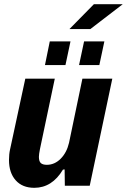

<svg xmlns="http://www.w3.org/2000/svg" viewBox="-20 -888 607 918"><path d="M409 0H290L289 -78L281 -77Q229 10 144 10Q87 10 55 -26Q23 -62 23 -123Q23 -151 28 -173L101 -512H242L171 -175Q166 -150 166 -138Q166 -117 175 -108.5Q184 -100 204 -100Q241 -100 270 -129Q299 -158 310 -205L374 -512H517ZM218 -690H317L293 -577H195ZM382 -690H479L455 -577H358ZM429 -868H567L412 -749H312Z"/></svg>

Font: Decalotype
Style: Bold Italic
Weight: 700
Italic angle: -12°
Designer: Alfredo Marco Pradil
Foundry: Alfredo Marco Pradil
Version: Version 1.0